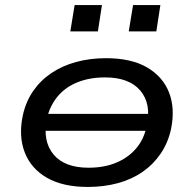

<svg xmlns="http://www.w3.org/2000/svg" viewBox="-20 -730 766 759"><path d="M327 9Q229 9 166 -27Q103 -63 78 -127Q53 -191 70 -273Q82 -328 111 -370Q140 -412 183 -441Q226 -470 281 -485Q336 -500 399 -500Q498 -500 560.5 -464Q623 -428 648 -365Q673 -302 656 -219Q644 -165 615 -122.5Q586 -80 543.5 -50.5Q501 -21 446 -6Q391 9 327 9ZM330 -67Q391 -67 438.5 -86.5Q486 -106 517.5 -142.5Q549 -179 560 -232Q579 -319 535 -371.5Q491 -424 395 -424Q335 -424 287 -405Q239 -386 208 -349Q177 -312 165 -260Q148 -172 191.5 -119.5Q235 -67 330 -67ZM131 -213 142 -280H594L583 -213ZM489 -606 506 -710H614L598 -606ZM258 -606 275 -710H383L367 -606Z"/></svg>

Font: Nunito Sans 10pt Expanded Medium
Style: Italic
Weight: 500
Width: 7
Italic angle: -9°
Designer: Vernon Adams
Foundry: Vernon Adams
Version: Version 3.101;gftools[0.9.27]